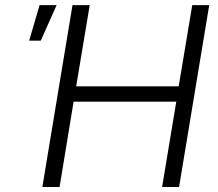

<svg xmlns="http://www.w3.org/2000/svg" viewBox="-20 -748 871 768"><path d="M149.4 0 270 -727.5H338.9L284.7 -402.8H694.8L749 -727.5H816.9L696.3 0H628.4L685.1 -341.3H274.4L218.3 0ZM96.7 -585.4 138.2 -727.5H206.5L143.1 -585.4Z"/></svg>

Font: Inter 20pt Light
Style: Italic
Weight: 300
Italic angle: -9.3988°
Version: Version 4.001;git-66647c0bb